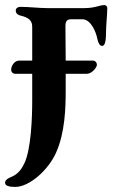

<svg xmlns="http://www.w3.org/2000/svg" viewBox="-38 -450 457 757"><path d="M22 287C78 287 153 220 183 152C219 72 221 -29 221 -91V-159H304C325 -159 344 -185 344 -194C344 -204 337 -211 329 -211H221L220 -345C220 -358 221 -374 241 -374H287C319 -374 340 -327 346 -296C350 -278 356 -269 365 -269C378 -269 380 -298 380 -321C380 -348 385 -395 385 -418C385 -426 378 -430 374 -430C355 -430 336 -418 295 -418H149C117 -418 77 -423 41 -423C33 -423 24 -417 24 -409C24 -399 30 -392 41 -389C76 -381 89 -369 89 -344V-211H37C18 -211 6 -189 6 -175C6 -165 14 -159 22 -159H89V-52C89 11 85 138 58 194C41 230 23 241 1 250C-12 256 -18 262 -18 271C-18 282 -3 287 22 287Z"/></svg>

Font: EB Garamond
Style: Bold
Weight: 700
Designer: Georg Duffner and Octavio Pardo
Foundry: Georg Duffner
Version: Version 1.000;PS 001.000;hotconv 1.0.88;makeotf.lib2.5.64775